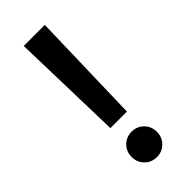

<svg xmlns="http://www.w3.org/2000/svg" viewBox="-229 -734 780 780"><g transform="rotate(-45 160.5 -344.0)"><path d="M218 -695 205 -210H110L97 -695ZM88 -66Q88 -97 109 -118Q130 -139 161 -139Q191 -139 212 -118Q233 -97 233 -66Q233 -35 212 -14Q191 7 161 7Q130 7 109 -14Q88 -35 88 -66Z"/></g></svg>

Font: IBM-Poppins
Style: Poppins-Medium
Weight: 500
Designer: Mike Abbink, Paul van der Laan, Pieter van Rosmalen, Ben Mitchell, Mark Frömberg
Foundry: Bold Monday
Version: Version 1.1